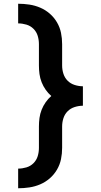

<svg xmlns="http://www.w3.org/2000/svg" viewBox="-20 -853 540 1026"><path d="M77 153V48Q99 48 121 41.5Q143 35 159 19Q175 3 181.5 -18.5Q188 -40 188 -63V-177Q188 -200 191 -222.5Q194 -245 202.5 -266.5Q211 -288 224 -306.5Q237 -325 254 -340Q237 -355 224 -373.5Q211 -392 202.5 -413.5Q194 -435 191 -457.5Q188 -480 188 -503V-617Q188 -640 181.5 -661.5Q175 -683 159 -699Q143 -715 121 -721.5Q99 -728 77 -728V-833Q107 -833 137 -828.5Q167 -824 195 -812Q223 -800 246 -780Q269 -760 284.5 -733.5Q300 -707 306 -677.5Q312 -648 312 -617V-503Q312 -480 319 -458.5Q326 -437 341.5 -421.5Q357 -406 379 -399Q401 -392 423 -392V-288Q401 -288 379 -281Q357 -274 341.5 -258.5Q326 -243 319 -221.5Q312 -200 312 -177V-63Q312 -32 306 -2.5Q300 27 284.5 53.5Q269 80 246 100Q223 120 195 132Q167 144 137 148.5Q107 153 77 153Z"/></svg>

Font: iosevka_custom_sans_ss08 XBd
Style: Regular
Weight: 800
Designer: Belleve Invis
Foundry: Belleve Invis
Version: Version 10.3.0; ttfautohint (v1.8.3)